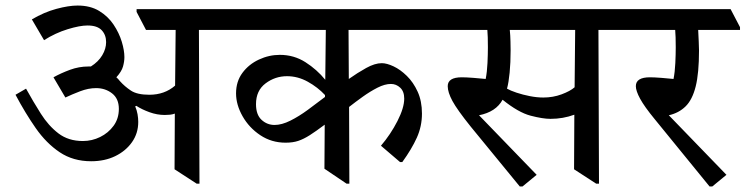

<svg xmlns="http://www.w3.org/2000/svg" viewBox="-20 -653 2691 693"><path d="M309 -71Q244 -71 195.5 -103.5Q147 -136 109 -190.5Q71 -245 36 -311L74 -333Q100 -286 127.5 -242.5Q155 -199 191 -171.5Q227 -144 279 -144Q312 -144 341.5 -158.5Q371 -173 390 -199Q409 -225 409 -260Q409 -297 384.5 -316Q360 -335 327 -335Q299 -335 269 -323.5Q239 -312 216 -301L173 -374Q200 -389 232.5 -401Q265 -413 299 -413Q304 -413 308 -413Q335 -430 349 -453.5Q363 -477 363 -501Q363 -527 347 -544Q331 -561 296 -561Q268 -561 224 -547.5Q180 -534 139 -508L95 -583Q139 -609 183.5 -621Q228 -633 260 -633Q306 -633 338 -613.5Q370 -594 390 -564Q410 -534 419.5 -502.5Q429 -471 429 -447Q429 -431 424 -413Q419 -395 400 -374Q406 -369 413 -360Q430 -341 452.5 -326Q475 -311 519 -311Q574 -311 612 -344L614 -545H507L473 -610V-620H781L815 -555V-545H698L700 10H690L610 -42L611 -243Q603 -240 594 -239Q585 -238 575 -238Q547 -238 519.5 -248Q492 -258 472 -271L468 -269Q474 -255 476.5 -240.5Q479 -226 479 -213Q479 -172 456.5 -140Q434 -108 396 -89.5Q358 -71 309 -71Z M1432 -68H1424L1355 -127Q1390 -168 1414.5 -216Q1439 -264 1439 -297Q1439 -323 1424.5 -336.5Q1410 -350 1391 -350Q1369 -350 1342.5 -336.5Q1316 -323 1289.5 -304Q1263 -285 1240 -267L1241 10H1231L1151 -44L1152 -203Q1120 -179 1098 -165Q1076 -151 1056.5 -144.5Q1037 -138 1011 -138Q960 -138 919.5 -165Q879 -192 855.5 -233.5Q832 -275 832 -316Q832 -359 855 -390Q878 -421 914.5 -438Q951 -455 990 -455Q1041 -455 1082.5 -428.5Q1124 -402 1154 -365L1156 -545H793L759 -610V-620H1544L1578 -555V-545H1238L1239 -368Q1270 -390 1301.5 -407.5Q1333 -425 1358 -425Q1376 -425 1400.5 -413.5Q1425 -402 1448.5 -379Q1472 -356 1487.5 -322Q1503 -288 1503 -243Q1503 -197 1484.5 -156Q1466 -115 1432 -68ZM1153 -303V-310Q1127 -338 1091 -358Q1055 -378 1016 -378Q973 -378 938.5 -352Q904 -326 904 -277Q904 -239 924 -220.5Q944 -202 971 -202Q997 -202 1028 -217.5Q1059 -233 1091 -256.5Q1123 -280 1153 -303Z M1866 20H1856L1679 -196Q1630 -257 1613 -288.5Q1596 -320 1596 -342Q1596 -374 1647 -374Q1662 -374 1688.5 -372Q1715 -370 1733 -368Q1738 -393 1739.5 -425.5Q1741 -458 1741 -482Q1741 -504 1740.5 -518.5Q1740 -533 1739 -545H1556L1522 -610V-620H2223L2257 -555V-545H2140L2142 10H2132L2052 -42L2053 -239Q2012 -224 1967 -224Q1939 -224 1895 -235.5Q1851 -247 1794 -293Q1770 -249 1709 -237L1917 -22ZM1810 -333Q1822 -326 1844.5 -318.5Q1867 -311 1892.5 -306Q1918 -301 1941 -301Q1976 -301 2007 -312.5Q2038 -324 2054 -338L2056 -545H1820Q1822 -526 1822.5 -503Q1823 -480 1823 -471Q1823 -427 1819.5 -391Q1816 -355 1810 -333Z M2551 20H2541L2343 -223Q2306 -268 2290.5 -296.5Q2275 -325 2275 -342Q2275 -374 2326 -374Q2341 -374 2367 -372Q2393 -370 2411 -368Q2416 -393 2417.5 -425.5Q2419 -458 2419 -482Q2419 -503 2418.5 -518Q2418 -533 2417 -545H2235L2201 -610V-620H2617L2651 -555V-545H2500Q2501 -526 2502 -503Q2503 -480 2503 -471Q2503 -389 2491 -341Q2479 -293 2454.5 -269Q2430 -245 2394 -237L2602 -22Z"/></svg>

Font: Tiro Devanagari Marathi
Style: Regular
Weight: 400
Designer: Devanagari: John Hudson & Fiona Ross. Latin: John Hudson.
Foundry: Tiro Typeworks Ltd.
Version: Version 1.52